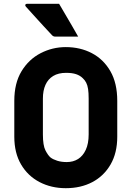

<svg xmlns="http://www.w3.org/2000/svg" viewBox="-20 -967 690 1007"><path d="M325 -720Q401 -720 462 -688Q523 -656 559 -593.5Q595 -531 595 -438V-250Q595 -165 560 -104.5Q525 -44 464.5 -12Q404 20 325 20Q249 20 187.5 -12Q126 -44 90.5 -104.5Q55 -165 55 -250V-438Q55 -531 93 -593.5Q131 -656 193 -688Q255 -720 325 -720ZM205 -262Q205 -204 218.5 -178Q232 -152 245 -141Q258 -131 280 -124Q302 -117 330 -117Q364 -117 389.5 -133Q415 -149 430 -181.5Q445 -214 445 -262V-450Q445 -480 442 -500Q439 -520 432 -533.5Q425 -547 414 -557Q400 -571 379 -578Q358 -585 327 -585Q286 -585 259 -568.5Q232 -552 218.5 -522Q205 -492 205 -450ZM290 -947Q308 -917 324 -889Q340 -861 356.5 -833.5Q373 -806 390 -775Q371 -775 355.5 -775Q340 -775 321 -775Q302 -775 270 -775Q264 -775 260 -777Q256 -779 254 -781Q227 -810 209 -829.5Q191 -849 177 -864.5Q163 -880 148.5 -896Q134 -912 115 -933Q111 -938 113 -942.5Q115 -947 121 -947Q157 -947 179 -947Q201 -947 225 -947Q249 -947 290 -947Z"/></svg>

Font: Recursive ExtraBold
Style: Regular
Weight: 800
Version: Version 1.085